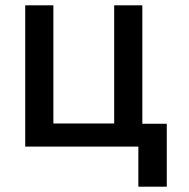

<svg xmlns="http://www.w3.org/2000/svg" viewBox="-20 -552 713 723"><path d="M501 151V0H75V-532H181V-87H410V-532H516V-86H608V151Z"/></svg>

Font: Geist Med
Style: Regular
Weight: 400
Designer: Basement.studio, Andrés Briganti, Mateo Zaragoza
Foundry: Basement.studio, Vercel, Andrés Briganti, Guido Ferreyra, Mateo Zaragoza
Version: Version 1.401